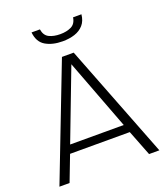

<svg xmlns="http://www.w3.org/2000/svg" viewBox="-160 -1011 970 1121"><g transform="rotate(-20 324.5 -451.0)"><path d="M14 0 287 -707H360L635 0H571L509 -159H138L77 0ZM157 -210H490L324 -648ZM323 -791Q260 -791 217.5 -816Q175 -841 169 -902H221Q227 -863 255 -849Q283 -835 324 -835Q364 -835 392.5 -849Q421 -863 427 -902H479Q475 -862 453.5 -837.5Q432 -813 398.5 -802Q365 -791 323 -791Z"/></g></svg>

Font: Onest ExtraLight
Style: Regular
Weight: 250
Designer: Dmitri Voloshin, Andrey Kudryavtsev
Foundry: Dmitri Voloshin, Andrey Kudryavtsev
Version: Version 1.000;gftools[0.9.33]